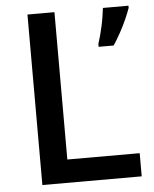

<svg xmlns="http://www.w3.org/2000/svg" viewBox="-52 -758 641 801"><g transform="rotate(-5 268.5 -357.0)"><path d="M93 0V-714H206V-97H509V0ZM516 -705Q509 -685 497.5 -659Q486 -633 471 -605.5Q456 -578 440 -554H377V-566Q382 -581 387 -599.5Q392 -618 396.5 -638.5Q401 -659 404 -678.5Q407 -698 409 -714H516Z"/></g></svg>

Font: Noto Sans Oriya Medium
Style: Regular
Weight: 500
Version: Version 2.003